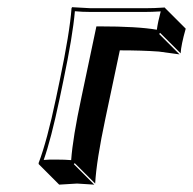

<svg xmlns="http://www.w3.org/2000/svg" viewBox="-20 -452 535 532"><path d="M145.5 -229Q173.3 -361.8 178.2 -429.2L179.7 -432.1Q181.6 -432.1 231.4 -429.2H381.3Q406.7 -429.2 436.5 -431.2L438 -429.2L494.6 -372.6Q481.9 -328.1 480.5 -304.2L423.8 -360.8L420.9 -357.9L477.5 -301.3Q477.5 -301.3 420.4 -309.1Q373.5 -312.5 312 -312.5L272 -123.5Q247.1 -6.3 243.7 56.6L187 0L184.6 2.9L241.2 59.6Q239.3 59.6 193.4 56.6L144 59.6L87.4 2.9L86.9 0Q110.4 -61.5 135.3 -180.2ZM155.3 -227.1 145 -177.7Q121.1 -64.9 101.1 -8.8Q117.2 -10.3 137.2 -9.8Q161.1 -9.8 177.2 -8.3Q181.6 -70.3 205.6 -182.1L247.1 -378.9H255.4Q361.3 -378.9 414.6 -369.6Q417.5 -391.1 425.3 -420.4Q399.9 -418.9 381.3 -418.9H231.4Q207 -418.9 187.5 -420.9Q181.6 -352.5 155.3 -227.1Z"/></svg>

Font: Linux Biolinum Shadow O
Style: Italic
Weight: 400
Italic angle: -12°
Designer: Philipp H. Poll
Foundry: Philipp H. Poll
Version: Version 0.6.2